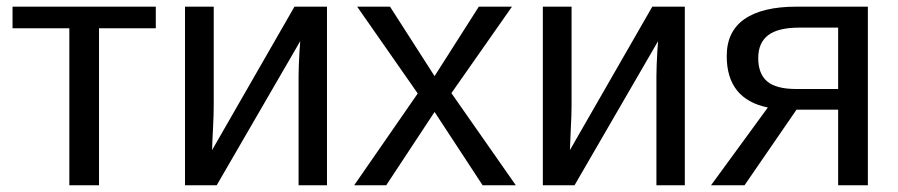

<svg xmlns="http://www.w3.org/2000/svg" viewBox="-20 -548 2657 568"><path d="M272.9 -464.4V0H185.1V-464.4H17.1V-528.3H440.9V-464.4Z M868.2 -426.3 621.1 0H527.3V-528.3H612.3V-239.3Q612.3 -208 610.4 -172.9Q608.4 -137.7 607.4 -104L851.1 -528.3H947.3V0H863.3V-322.3Q863.3 -334 864 -354.7Q864.7 -375.5 866 -396Q867.2 -416.5 868.2 -426.3Z M1265.6 -216.8 1122.6 0H1027.8L1215.8 -271.5L1036.6 -528.3H1133.8L1265.6 -322.8L1396.5 -528.3H1494.6L1315.4 -272.5L1505.9 0H1407.7Z M1926.8 -426.3 1679.7 0H1585.9V-528.3H1670.9V-239.3Q1670.9 -208 1668.9 -172.9Q1667 -137.7 1666 -104L1909.7 -528.3H2005.9V0H1921.9V-322.3Q1921.9 -334 1922.6 -354.7Q1923.3 -375.5 1924.6 -396Q1925.8 -416.5 1926.8 -426.3Z M2336.4 -223.6 2182.6 0H2083.5L2251.5 -230Q2129.9 -254.9 2129.9 -382.3Q2129.9 -455.1 2182.6 -491.7Q2235.4 -528.3 2336.4 -528.3H2547.4V0H2459.5V-223.6ZM2335.9 -284.7H2459.5V-466.3H2345.2Q2281.7 -466.3 2252.4 -443.8Q2223.1 -421.4 2223.1 -376Q2223.1 -330.1 2249.3 -307.4Q2275.4 -284.7 2335.9 -284.7Z"/></svg>

Font: Arimo
Style: Regular
Weight: 400
Designer: Steve Matteson
Foundry: Monotype Imaging Inc.
Version: Version 1.33